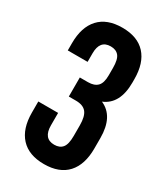

<svg xmlns="http://www.w3.org/2000/svg" viewBox="-180 -786 756 873"><g transform="rotate(30 198.0 -350.0)"><path d="M252 -488.8V-527.8Q252 -572.8 237.5 -590.3Q223.1 -607.9 194.8 -607.9Q138.2 -607.9 138.2 -539.1V-494.1H34.2V-532.2Q34.2 -616.7 76.2 -662.4Q118.2 -708 198.2 -708Q278.3 -708 320.1 -662.4Q361.8 -616.7 361.8 -532.2V-514.2Q361.8 -401.9 285.2 -370.1Q361.8 -336.9 361.8 -223.1V-168Q361.8 -83.5 320.1 -37.8Q278.3 7.8 198.2 7.8Q118.2 7.8 76.2 -37.8Q34.2 -83.5 34.2 -168V-226.1H138.2V-161.1Q138.2 -91.8 194.8 -91.8Q223.1 -91.8 237.5 -109.4Q252 -127 252 -170.9V-226.1Q252 -273.9 235.1 -294.4Q218.3 -314.9 180.2 -314.9H143.1V-415H186Q218.8 -415 235.4 -431.9Q252 -448.7 252 -488.8Z"/></g></svg>

Font: VL Bebas Neue Bold
Style: Regular
Weight: 700
Designer: Ryoichi Tsunekawa
Foundry: Ryoichi Tsunekawa
Version: Version 1.300